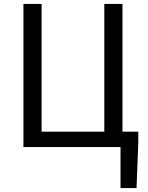

<svg xmlns="http://www.w3.org/2000/svg" viewBox="-20 -753 757 983"><path d="M607 -79V-733H514V-79H193V-733H100V0H597V210H679L688 -23V-79Z"/></svg>

Font: Noto Sans CJK JP Regular
Style: Regular
Weight: 400
Designer: Ryoko NISHIZUKA (kana & ideographs); Paul D. Hunt (Latin, Greek & Cyrillic); Wenlong ZHANG (bopomofo); Sandoll Communica
Foundry: Adobe Systems Incorporated
Version: Version 1.001;PS 1.001;hotconv 1.0.78;makeotf.lib2.5.61930